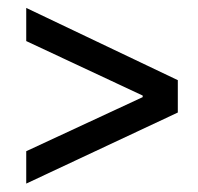

<svg xmlns="http://www.w3.org/2000/svg" viewBox="-20 -544 489 475"><path d="M44.9 -89.8V-169.9L333 -303.7V-307.6L44.9 -442.4V-524.4L419.9 -345.7V-265.6Z"/></svg>

Font: Reddit Sans Condensed
Style: Regular
Weight: 400
Designer: Stephen Hutchings
Foundry: Reddit
Version: Version 1.014